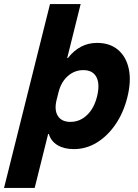

<svg xmlns="http://www.w3.org/2000/svg" viewBox="-74 -720 678 940"><path d="M-54.2 200 170.8 -700H320.8L255 -435.8H258.3Q316.7 -510 400.8 -510Q464.2 -510 504.2 -475.8Q544.2 -441.7 556.7 -381.7Q569.2 -321.7 549.2 -242.5Q530 -166.7 490.8 -110Q451.7 -53.3 399.6 -21.7Q347.5 10 287.5 10Q240 10 207.9 -9.2Q175.8 -28.3 165 -64.2H161.7L95.8 200ZM270.8 -123.3Q317.5 -123.3 352.5 -157.1Q387.5 -190.8 401.7 -250Q415.8 -309.2 397.9 -342.9Q380 -376.7 334.2 -376.7Q290.8 -376.7 257.9 -347.5Q225 -318.3 212.5 -268.3L203.3 -231.7Q190.8 -181.7 209.2 -152.5Q227.5 -123.3 270.8 -123.3Z"/></svg>

Font: Funnel Sans Light ExtraBold
Style: Italic
Weight: 800
Italic angle: -14.036°
Version: Version 1.000